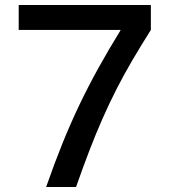

<svg xmlns="http://www.w3.org/2000/svg" viewBox="-20 -750 680 770"><path d="M165 0Q197 -92 229.5 -172.5Q262 -253 297.5 -327.5Q333 -402 374 -476Q415 -550 463 -628V-630H55V-730H585V-630Q544 -565 510 -507Q476 -449 447 -392Q418 -335 391.5 -275Q365 -215 339 -147.5Q313 -80 285 0Z"/></svg>

Font: M PLUS 1 Thin Medium
Style: Regular
Weight: 500
Version: Version 1.001